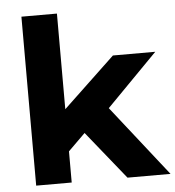

<svg xmlns="http://www.w3.org/2000/svg" viewBox="-53 -791 767 840"><g transform="rotate(-5 331.0 -371.0)"><path d="M473 0H662L418 -310L642 -538H456L228 -322V-742H72V0H228V-137L303 -211Z"/></g></svg>

Font: AWKNG-Font
Style: Bold
Weight: 700
Designer: Awakening Church
Foundry: Awakening Church
Version: Version 1.700;PS 001.700;hotconv 1.0.88;makeotf.lib2.5.64775